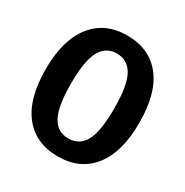

<svg xmlns="http://www.w3.org/2000/svg" viewBox="-166 -844 961 996"><g transform="rotate(30 314.5 -346.0)"><path d="M594 -346Q594 -171 520.5 -77.5Q447 16 314 16Q181 16 107.5 -76.5Q34 -169 34 -346Q34 -520 108 -614Q182 -708 314 -708Q447 -708 520.5 -616Q594 -524 594 -346ZM185 -346Q185 -210 217 -151Q249 -92 314 -92Q381 -92 412.5 -150.5Q444 -209 444 -346Q444 -482 412 -541Q380 -600 314 -600Q249 -600 217 -541Q185 -482 185 -346Z"/></g></svg>

Font: Fira Sans Condensed SemiBold
Style: Regular
Weight: 600
Width: 3
Designer: bBox Type GmbH & Carrois Corporate GbR & Edenspiekermann AG
Foundry: bBox Type GmbH & Carrois Corporate GbR & Edenspiekermann AG
Version: Version 4.301